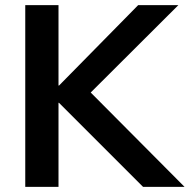

<svg xmlns="http://www.w3.org/2000/svg" viewBox="-20 -725 736 745"><path d="M78 0V-705H207V-393H209L516 -705H672L332 -366L696 0H535L209 -326H207V0Z"/></svg>

Font: MulishBold
Style: Bold
Weight: 700
Designer: Vernon Adams
Foundry: Vernon Adams
Version: Version 3.602; ttfautohint (v1.8.3)